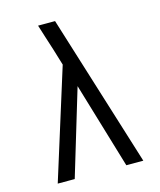

<svg xmlns="http://www.w3.org/2000/svg" viewBox="-111 -815 746 895"><g transform="rotate(-15 262.5 -367.5)"><path d="M138 0H56L222 -530L198 -609Q188 -640 178 -671.5Q168 -703 158 -735H240L469 0H387L263 -415Z"/></g></svg>

Font: Iosevka Pride
Style: Regular
Weight: 400
Monospace: yes
Designer: Belleve Invis
Foundry: Belleve Invis
Version: Version 30.3.1; ttfautohint (v1.8.4)